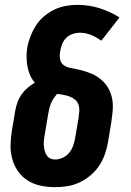

<svg xmlns="http://www.w3.org/2000/svg" viewBox="-20 -764 540 792"><path d="M207 8Q177 8 148 2Q119 -4 95 -19Q71 -34 55 -56.5Q39 -79 31 -107Q23 -135 23.5 -164.5Q24 -194 29 -225L43 -308Q46 -325 52 -342Q58 -359 68.5 -374Q79 -389 93.5 -401.5Q108 -414 124 -423Q112 -436 104.5 -453Q97 -470 93.5 -488.5Q90 -507 89.5 -526.5Q89 -546 92 -565Q96 -589 105 -612.5Q114 -636 127.5 -657.5Q141 -679 161 -696Q181 -713 203.5 -724Q226 -735 251 -739.5Q276 -744 299 -744Q347 -744 391 -730Q435 -716 473 -692L398 -596Q379 -610 356.5 -619.5Q334 -629 309 -629Q294 -629 278.5 -623.5Q263 -618 252 -606.5Q241 -595 235.5 -580Q230 -565 228 -550Q225 -535 228 -519.5Q231 -504 242.5 -495.5Q254 -487 269 -484Q284 -481 299 -478Q314 -475 328.5 -470.5Q343 -466 356.5 -460.5Q370 -455 382 -447Q394 -439 404.5 -429Q415 -419 423 -406.5Q431 -394 436 -380.5Q441 -367 443.5 -352Q446 -337 445.5 -321.5Q445 -306 443 -290.5Q441 -275 439 -259L425 -175Q421 -151 412 -126Q403 -101 388 -79Q373 -57 352 -39.5Q331 -22 307 -11Q283 0 257.5 4Q232 8 207 8ZM207 -106Q223 -106 239 -113.5Q255 -121 265.5 -134Q276 -147 281.5 -162.5Q287 -178 290 -194L304 -278Q306 -291 307 -305Q308 -319 304 -331.5Q300 -344 290 -352.5Q280 -361 268 -365.5Q256 -370 243 -372.5Q230 -375 216 -377Q208 -368 201 -357.5Q194 -347 189.5 -335.5Q185 -324 182.5 -312.5Q180 -301 178 -289L164 -206Q162 -195 161 -184Q160 -173 161 -162.5Q162 -152 164.5 -142Q167 -132 172.5 -123.5Q178 -115 187 -110.5Q196 -106 207 -106Z"/></svg>

Font: Iosevka SS18 Heavy
Style: Italic
Weight: 900
Italic angle: -9°
Monospace: yes
Designer: Belleve Invis
Foundry: Belleve Invis
Version: Version 25.1.1; ttfautohint (v1.8.4)